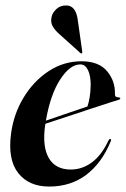

<svg xmlns="http://www.w3.org/2000/svg" viewBox="-20 -676 462 705"><path d="M386.5 -157Q354 -77.5 296.8 -34.2Q239.5 9 160.5 9Q86 9 47 -40.5Q8 -90 20.5 -184.5Q30 -257.5 66.8 -318Q103.5 -378.5 158.8 -414.8Q214 -451 279 -451Q342.5 -451 373 -414.8Q403.5 -378.5 402 -331Q401 -318.5 415.5 -318.5Q421 -318 421.5 -315Q422.5 -312 417 -310Q409.5 -308 379.5 -298.2Q349.5 -288.5 308 -274.8Q266.5 -261 223.5 -246.8Q180.5 -232.5 146.5 -221.5Q146 -218 145.5 -214.5Q135 -137 159.5 -95.2Q184 -53.5 240 -53.5Q282 -53.5 317.5 -79.8Q353 -106 378.5 -160.5Q382 -166.5 385.5 -165.5Q390 -164.5 386.5 -157ZM275 -439.5Q237 -439.5 201 -384.2Q165 -329 148.5 -233Q186.5 -246 230.8 -261.2Q275 -276.5 301 -285Q306 -299 309.2 -318.8Q312.5 -338.5 313 -364.5Q313 -398 303 -418.8Q293 -439.5 275 -439.5ZM266 -599.5 282 -486.5Q282.5 -482 281 -480.5Q278 -478.5 275.5 -481L196.5 -552Q182 -564.5 173.2 -580Q164.5 -595.5 170 -616.5Q173.5 -630 187.2 -643Q201 -656 223 -656Q259.5 -656 266 -599.5Z"/></svg>

Font: Fraunces 144pt S000 SemiBold
Style: Italic
Weight: 600
Italic angle: -16°
Version: Version 1.000; ttfautohint (v1.8.3)